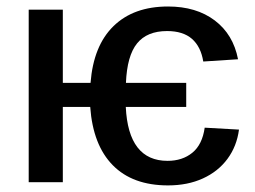

<svg xmlns="http://www.w3.org/2000/svg" viewBox="-20 -558 781 588"><path d="M711.9 -161.1Q705.1 -109.9 676.5 -71.3Q647.9 -32.7 601.3 -11.5Q554.7 9.8 494.6 9.8Q386.2 9.8 325.4 -52Q264.6 -113.8 256.3 -230.5H172.4V0H67.9V-528.3H172.4V-304.2H257.3Q266.1 -418 327.6 -478Q389.2 -538.1 494.6 -538.1Q581.1 -538.1 637.7 -495.4Q694.3 -452.6 709 -376.5L602.5 -369.6Q595.2 -415 567.9 -439Q540.5 -462.9 491.7 -462.9Q430.2 -462.9 399.7 -425Q369.1 -387.2 365.7 -304.2H550.3V-230.5H365.2Q373 -65.4 493.2 -65.4Q538.6 -65.4 569.1 -90.3Q599.6 -115.2 606.9 -167Z"/></svg>

Font: Arimo Medium
Style: Regular
Weight: 500
Designer: Steve Matteson
Foundry: Monotype Imaging Inc.
Version: Version 1.33